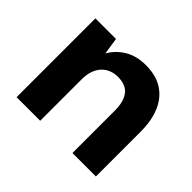

<svg xmlns="http://www.w3.org/2000/svg" viewBox="-118 -688 863 863"><g transform="rotate(45 314.0 -256.5)"><path d="M65 0V-501H196L208 -421Q231 -462 273 -487.5Q315 -513 375 -513Q438 -513 481 -486Q524 -459 546.5 -408Q569 -357 569 -284V0H420V-270Q420 -326 397 -356.5Q374 -387 322 -387Q291 -387 266.5 -372.5Q242 -358 228.5 -330.5Q215 -303 215 -265V0Z"/></g></svg>

Font: DM Sans 17pt Black
Style: Regular
Weight: 900
Version: Version 4.004;gftools[0.9.30]